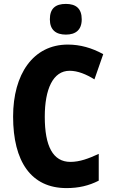

<svg xmlns="http://www.w3.org/2000/svg" viewBox="-20 -1003 577 982"><path d="M317 -983C264 -983 235 -960 235 -904C235 -850 266 -826 317 -826C367 -826 398 -850 398 -904C398 -959 369 -983 317 -983ZM336 -641C378 -641 421 -623 463 -597L508 -726C450 -758 390 -775 327 -775C149 -775 47 -623 47 -407C47 -177 139 -41 320 -41C382 -41 434 -53 485 -79V-216C433 -192 388 -175 340 -175C251 -175 209 -255 209 -406C209 -547 251 -641 336 -641Z"/></svg>

Font: Noto Sans Tamil UI Condensed ExtraBold
Style: Regular
Weight: 800
Width: 3
Designer: Jelle Bosma - Monotype Design Team
Foundry: Monotype Imaging Inc.
Version: Version 2.004